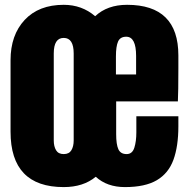

<svg xmlns="http://www.w3.org/2000/svg" viewBox="-20 -761 779 790"><path d="M242.2 8.8Q23.4 8.8 23.4 -219.2V-513.2Q23.4 -616.7 81.5 -679Q139.6 -741.2 242.2 -741.2Q316.9 -741.2 371.6 -694.3Q421.4 -741.2 502.9 -741.2Q713.9 -741.2 713.9 -533.2V-480Q713.9 -430.7 713.4 -396.5Q712.9 -362.3 711.9 -343.8H458V-208.5Q458 -167 467 -147Q476.1 -127 501 -127Q524.4 -127 532.7 -153.1Q541 -179.2 541 -216.3V-282.7H713.9V-241.2Q713.9 -159.2 693.6 -103.5Q673.3 -47.9 625.2 -19.5Q577.1 8.8 494.1 8.8Q420.4 8.8 374 -33.7Q322.8 8.8 242.2 8.8ZM457 -454.6H540V-530.8Q540 -609.9 499.5 -609.9Q474.6 -609.9 465.8 -590.1Q457 -570.3 457 -528.8ZM242.2 -127Q264.2 -127 273.7 -142.8Q283.2 -158.7 283.2 -183.1V-541Q283.2 -605 242.2 -605Q201.2 -605 201.2 -541V-183.1Q201.2 -158.7 210.7 -142.8Q220.2 -127 242.2 -127Z"/></svg>

Font: Anton SC
Style: Regular
Weight: 400
Designer: Vernon Adams
Foundry: Vernon Adams
Version: Version 2.116; ttfautohint (v1.8.4.7-5d5b)